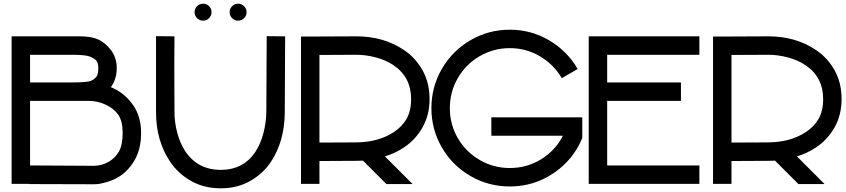

<svg xmlns="http://www.w3.org/2000/svg" viewBox="-20 -997 4587 1041"><path d="M412 -800Q401 -800 389 -800Q381 -800 376 -800Q376 -800 367 -800H143H43V-700V0H137V1L490 2H491Q498 2 510.5 1Q523 0 556 -9Q589 -18 617 -34Q671 -64 708 -125.5Q745 -187 745 -276Q745 -366 701.5 -427.5Q658 -489 597 -517Q590 -521 581 -524Q613 -569 613 -627Q613 -684 581.5 -725.5Q550 -767 508 -785Q471 -800 412 -800ZM143 -700H367H382Q446 -699 468 -690Q492 -680 502.5 -668Q513 -656 513 -627Q513 -596 504 -583Q495 -570 476 -560Q457 -550 371 -550H367H143ZM143 -450H367H372H457Q507 -451 554 -429Q597 -409 621 -375Q645 -341 645 -276Q645 -209 624 -174Q603 -139 568 -119Q533 -99 490 -98Q372 -98 143 -100Z M1303.5 -963.5Q1290 -977 1271 -977Q1252 -977 1238.5 -963.5Q1225 -950 1225 -931Q1225 -912 1238.5 -898.5Q1252 -885 1271 -885Q1290 -885 1303.5 -898.5Q1317 -912 1317 -931Q1317 -950 1303.5 -963.5ZM1113.5 -963.5Q1100 -977 1081 -977Q1062 -977 1048.5 -963.5Q1035 -950 1035 -931Q1035 -912 1048.5 -898.5Q1062 -885 1081 -885Q1100 -885 1113.5 -898.5Q1127 -912 1127 -931Q1127 -950 1113.5 -963.5ZM826 -801V-389V-388Q826 -234 902 -121Q946 -55 1016.5 -15.5Q1087 24 1177 24Q1267 24 1337 -16Q1407 -56 1450 -121Q1523 -233 1524 -388L1525 -601V-602L1526 -800L1426 -801L1425 -602L1424 -389Q1423 -333 1408.5 -276Q1394 -219 1366 -176Q1301 -76 1177 -76Q1053 -76 985 -176Q956 -220 941 -277Q926 -334 926 -389Q924 -695 926 -800Z M1912 -800Q1793 -800 1694 -799H1612V0H1712V-124L1912 -125Q1930 -125 1948 -126L2075 1H2217L2067 -149Q2123 -166 2169 -197Q2232 -238 2270.5 -305.5Q2309 -373 2309 -460.5Q2309 -548 2271 -616Q2233 -684 2170 -726Q2060 -800 1912 -800ZM1912 -700Q1964 -700 2018.5 -685.5Q2073 -671 2114 -643Q2209 -579 2209 -460Q2209 -396 2184.5 -353Q2160 -310 2114 -280Q2031 -226 1912 -225L1712 -224V-699Q1811 -700 1912 -700Z M2744 -836Q2629 -836 2531 -779Q2433 -722 2376 -624Q2319 -526 2319 -410.5Q2319 -295 2376 -197Q2433 -99 2531 -42.5Q2629 14 2744 14Q2875 14 2982 -58.5Q3089 -131 3137 -249V-361H3065H2894H2644V-261H3032Q2991 -181 2914 -133.5Q2837 -86 2744 -86Q2656 -86 2581 -129.5Q2506 -173 2462.5 -247.5Q2419 -322 2419 -410.5Q2419 -499 2462.5 -574Q2506 -649 2581 -692.5Q2656 -736 2744 -736Q2833 -736 2908 -691.5Q2983 -647 3026 -573L3112 -623Q3056 -720 2958 -778Q2860 -836 2744 -836Z M3172 -800V-700V-550V-450V-100V0H3772V-100H3272V-450H3672V-550H3272V-700H3772V-800H3272Z M4146 -800Q4027 -800 3928 -799H3846V0H3946V-124L4146 -125Q4164 -125 4182 -126L4309 1H4451L4301 -149Q4357 -166 4403 -197Q4466 -238 4504.5 -305.5Q4543 -373 4543 -460.5Q4543 -548 4505 -616Q4467 -684 4404 -726Q4294 -800 4146 -800ZM4146 -700Q4198 -700 4252.5 -685.5Q4307 -671 4348 -643Q4443 -579 4443 -460Q4443 -396 4418.5 -353Q4394 -310 4348 -280Q4265 -226 4146 -225L3946 -224V-699Q4045 -700 4146 -700Z"/></svg>

Font: Serreria Sobria
Style: Medium
Weight: 500
Version: Version 001.000